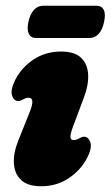

<svg xmlns="http://www.w3.org/2000/svg" viewBox="-20 -637 384 667"><path d="M236 -150.5Q245 -150.5 256.5 -157Q265 -162 272 -162Q287 -162 293.8 -143Q300.5 -124 283 -89Q260 -45 218.2 -17.5Q176.5 10 123 10Q76 10 53 -12Q30 -34 28.2 -70.2Q26.5 -106.5 43.5 -148.5L83.5 -248.5Q103 -297.5 79.5 -297.5Q70.5 -297.5 59 -291Q50.5 -286 43.5 -286Q28.5 -286 22 -305Q15.5 -324 32.5 -359Q55.5 -403.5 97.2 -430.8Q139 -458 192.5 -458Q239.5 -458 262 -436Q284.5 -414 286.2 -378Q288 -342 272 -299.5L234.5 -199.5Q225.5 -176 224.8 -163.2Q224 -150.5 236 -150.5ZM78.6 -560.5Q84.7 -588.5 98.1 -602.8Q111.5 -617 128.9 -617H316Q333.4 -617 340.5 -602.5Q347.6 -588 341.5 -560.5Q335.8 -533.5 322.5 -519.2Q309.1 -505 291.7 -505H104.6Q87.2 -505 80.1 -519.5Q73 -534 78.6 -560.5Z"/></svg>

Font: Fraunces 144pt SuperSoft Black
Style: Italic
Weight: 900
Italic angle: -16°
Version: Version 1.000;[b76b70a41]